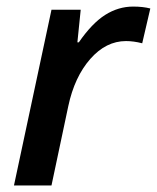

<svg xmlns="http://www.w3.org/2000/svg" viewBox="-20 -570 482 590"><path d="M389.2 -549.8Q419.4 -549.8 441.9 -543.9L417 -437Q390.6 -443.8 367.2 -443.8Q305.7 -443.8 257.3 -388.7Q209 -333.5 189.9 -244.1L138.2 0H22.9L138.2 -540H228L217.8 -439.9H222.2Q262.7 -498.5 303.2 -524.2Q343.8 -549.8 389.2 -549.8Z"/></svg>

Font: f5618774984       
Style: Italic
Weight: 600
Italic angle: -12°
Foundry: Ascender Corporation
Version: Version 1.10